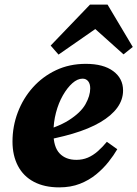

<svg xmlns="http://www.w3.org/2000/svg" viewBox="-20 -794 594 830"><path d="M236 16Q172 16 126.5 -8Q81 -32 57.5 -77Q34 -122 34 -182Q34 -248 57 -308.5Q80 -369 122 -416Q164 -463 222 -490.5Q280 -518 351 -518Q427 -518 469.5 -486.5Q512 -455 512 -403Q512 -363 487 -328.5Q462 -294 413.5 -265.5Q365 -237 294 -216Q223 -195 130 -180L129 -218Q225 -241 277 -274Q329 -307 349.5 -343.5Q370 -380 370 -412Q370 -432 361 -443Q352 -454 337 -454Q315 -454 293 -434.5Q271 -415 252 -382Q233 -349 222 -307Q211 -265 211 -220Q211 -159 237.5 -131Q264 -103 310 -103Q337 -103 359.5 -112.5Q382 -122 402.5 -140Q423 -158 442 -181L487 -149Q472 -123 449 -94Q426 -65 395.5 -40Q365 -15 325.5 0.5Q286 16 236 16ZM514 -559 350 -706H446L233 -558L199 -597L369 -774H445L554 -591Z"/></svg>

Font: Source Serif 4 Black
Style: Italic
Weight: 900
Italic angle: -12°
Designer: Frank Grießhammer
Foundry: Adobe Systems Incorporated
Version: Version 4.004;hotconv 1.0.116;makeotfexe 2.5.65601